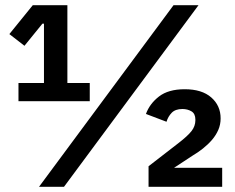

<svg xmlns="http://www.w3.org/2000/svg" viewBox="-20 -718 903 738"><path d="M834 0H551V-79L666 -168Q701 -195 716 -214Q731 -233 731 -256V-258Q731 -281 716 -290Q701 -299 681 -299Q654 -299 640 -284.5Q626 -270 620 -250L541 -280Q555 -319 591 -347Q627 -375 690 -375Q756 -375 792 -343.5Q828 -312 828 -263Q828 -239 819 -218.5Q810 -198 795 -180.5Q780 -163 760.5 -147.5Q741 -132 719 -119L649 -73H834ZM51 -329V-399H149V-627H143L74 -542L16 -587L106 -698H239V-399H325V-329ZM130 0 647 -698H743L226 0Z"/></svg>

Font: IBM Plex Sans Thai SemiBold
Style: Regular
Weight: 600
Designer: Mike Abbink, Paul van der Laan, Pieter van Rosmalen, Ben Mitchell, Mark Frömberg
Foundry: Bold Monday
Version: Version 1.1